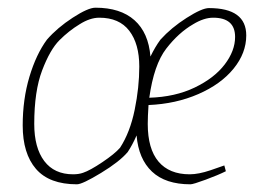

<svg xmlns="http://www.w3.org/2000/svg" viewBox="-20 -470 666 499"><path d="M366 -197Q364 -167 364 -148Q364 -83 392 -50Q420 -17 473 -17Q496 -17 527 -27.5Q558 -38 563 -40L567 -25Q547 -15 514.5 -3Q482 9 475 9Q410 9 375 -24Q340 -57 335 -118Q324 -93 312 -75Q291 -50 242.5 -20.5Q194 9 180 9Q108 9 73.5 -31Q39 -71 39 -144Q39 -212 56.5 -270.5Q74 -329 102 -367Q129 -398 169 -424Q209 -450 228 -450Q293 -450 329.5 -417.5Q366 -385 371 -323Q383 -348 397 -367Q425 -398 465 -423.5Q505 -449 523 -449Q620 -449 620 -378Q620 -332 587 -291.5Q554 -251 495.5 -225.5Q437 -200 366 -197ZM342 -297Q342 -356 316 -390Q290 -424 238 -424Q214 -424 187 -407Q159 -390 134.5 -365.5Q110 -341 89.5 -287Q69 -233 69 -148Q69 -86 95 -51.5Q121 -17 170 -17Q185 -17 196 -21Q214 -27 246 -48.5Q278 -70 292 -86Q318 -126 330 -184.5Q342 -243 342 -297ZM368 -216Q435 -218 486 -242.5Q537 -267 564 -302.5Q591 -338 591 -374Q591 -424 534 -424Q510 -424 482 -407Q444 -385 412 -343.5Q380 -302 368 -216Z"/></svg>

Font: Grenze Thin
Style: Italic
Weight: 250
Italic angle: -10°
Designer: Renata Polastri
Foundry: Omnibus-Type
Version: Version 1.002; ttfautohint (v1.8)